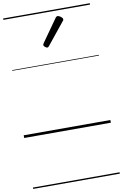

<svg xmlns="http://www.w3.org/2000/svg" viewBox="-128 -959 902 1407"><g transform="rotate(-10 322.5 -255.0)"><path d="M283 -623Q276 -623 266 -631Q256 -639 256 -647Q256 -649 257.5 -651.5Q259 -654 261 -659L380 -827Q383 -832 387 -834.5Q391 -837 397 -837Q403 -837 411.5 -832Q420 -827 426.5 -820.5Q433 -814 433 -808Q433 -803 432 -800.5Q431 -798 426 -793L296 -632Q290 -623 283 -623ZM0 369H645V379H0ZM0 -20H645V0H0ZM0 -505H645V-500H0ZM0 -889H645V-879H0Z"/></g></svg>

Font: Playwrite HR Lijeva Guides
Style: Regular
Weight: 400
Designer: Veronika Burian, José Scaglione
Foundry: TypeTogether
Version: Version 1.003